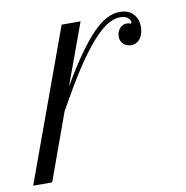

<svg xmlns="http://www.w3.org/2000/svg" viewBox="-176 -655 701 723"><g transform="rotate(-10 174.5 -294.0)"><path d="M364.7 -543.9Q364.7 -551.8 354.7 -559.8Q344.7 -567.9 325.7 -567.9Q306.2 -567.9 283.2 -555.9Q260.3 -543.9 231 -513.7Q201.7 -483.4 165.3 -431.2Q128.9 -378.9 83 -297.9L58.6 -254.9L-33.7 0H-106.4L104.5 -578.6H176.8L91.3 -344.2Q131.3 -413.1 164.6 -459.7Q197.8 -506.3 226.1 -534.9Q254.4 -563.5 279.3 -575.7Q304.2 -587.9 328.1 -587.9Q360.4 -587.9 378.7 -568.8Q397 -549.8 397 -519Q397 -506.3 393.8 -494.9Q390.6 -483.4 384.5 -475.1Q378.4 -466.8 369.6 -461.9Q360.8 -457 350.1 -457Q342.3 -457 334.7 -459.5Q327.1 -461.9 321.3 -467Q315.4 -472.2 311.8 -479.5Q308.1 -486.8 308.1 -496.6Q308.1 -504.4 310.8 -512.5Q313.5 -520.5 318.4 -526.6Q323.2 -532.7 330.1 -536.6Q336.9 -540.5 345.2 -540.5Q350.6 -540.5 355.5 -539.6Q356.4 -538.6 358.2 -537.8Q359.9 -537.1 360.8 -537.1Q364.7 -537.1 364.7 -543.9Z"/></g></svg>

Font: Petit Formal Script
Style: Regular
Weight: 400
Version: Version 1.001; ttfautohint (v0.8) -G 200 -r 50